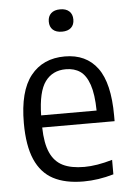

<svg xmlns="http://www.w3.org/2000/svg" viewBox="-54 -801 589 852"><g transform="rotate(-5 240.0 -375.0)"><path d="M444 -245H121.5Q123 -174 141.8 -132.5Q160.5 -91 197.2 -72.8Q234 -54.5 293 -54.5Q347.5 -54.5 418 -75V-10.5Q349.5 9.5 284 9.5Q202.5 9.5 149.2 -18.8Q96 -47 69 -109Q42 -171 42 -271.5Q42 -413.5 96.5 -482Q151 -550.5 248.5 -550.5Q343.5 -550.5 393.8 -482.5Q444 -414.5 444 -269.5ZM121.5 -299H368.5Q367.5 -371.5 352.8 -414.5Q338 -457.5 312 -475.5Q286 -493.5 248 -493.5Q189 -493.5 156.2 -449Q123.5 -404.5 121.5 -299ZM191.5 -710.5Q191.5 -734 205.8 -747.2Q220 -760.5 246.5 -760.5Q272.5 -760.5 286.8 -747.2Q301 -734 301 -710.5Q301 -687 286.8 -674Q272.5 -661 246.5 -661Q220 -661 205.8 -674Q191.5 -687 191.5 -710.5Z"/></g></svg>

Font: Encode Sans Semi Condensed
Style: Regular
Weight: 400
Width: 4
Designer: Multiple Designers
Foundry: Impallari Type
Version: Version 2.000